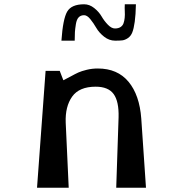

<svg xmlns="http://www.w3.org/2000/svg" viewBox="-20 -877 855 897"><path d="M329 -687H267Q274 -789 294 -823Q314 -857 373 -857Q398 -857 420 -839.5Q442 -822 454.5 -800.5Q467 -779 484 -761.5Q501 -744 517 -744Q533 -744 543 -750.5Q553 -757 557 -768Q561 -779 562.5 -793.5Q564 -808 563 -824Q562 -840 563 -857H615Q614 -808 609.5 -775.5Q605 -743 598 -725.5Q591 -708 577.5 -699Q564 -690 552 -688.5Q540 -687 518 -687Q490 -687 466.5 -705.5Q443 -724 430 -746.5Q417 -769 402 -787.5Q387 -806 373 -806Q357 -806 347.5 -796Q338 -786 334.5 -764Q331 -742 330 -727.5Q329 -713 329 -687ZM640 -323 662 0H523L534 -329Q536 -403 511 -437.5Q486 -472 427 -472Q350 -472 317 -425.5Q284 -379 287 -304L301 0H153L193 -546H259L276 -502Q287 -507 309.5 -519.5Q332 -532 346.5 -538.5Q361 -545 385.5 -551Q410 -557 437 -557Q529 -557 580.5 -495Q632 -433 640 -323Z"/></svg>

Font: OpenDyslexic
Style: Regular
Weight: 400
Designer: Abbie Gonzalez
Version: Version 0.920;hotconv 1.0.109;makeotfexe 2.5.65596